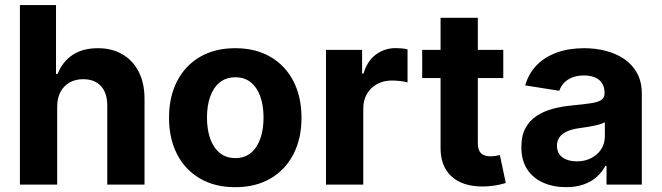

<svg xmlns="http://www.w3.org/2000/svg" viewBox="-20 -748 2682 778"><path d="M211.7 -315.2V0H60.7V-727.5H207V-448.8H213.7Q232.4 -497.2 273.5 -525Q314.6 -552.7 376.8 -552.7Q433.6 -552.7 476 -528Q518.5 -503.3 542 -457.4Q565.6 -411.4 565.6 -347.3V0H414.6V-320.3Q414.6 -371 389.2 -399.1Q363.8 -427.1 316.6 -427.1Q285.8 -427.1 262.2 -413.8Q238.5 -400.5 225.1 -375.6Q211.7 -350.8 211.7 -315.2Z M933.1 10.5Q850.3 10.5 790.1 -24.8Q729.9 -60.1 697.4 -123.4Q664.9 -186.7 664.9 -270.7Q664.9 -355.3 697.4 -418.7Q729.9 -482.1 790.1 -517.4Q850.3 -552.7 933.1 -552.7Q1016.1 -552.7 1076.3 -517.4Q1136.5 -482.1 1169.1 -418.7Q1201.7 -355.3 1201.7 -270.7Q1201.7 -186.7 1169.1 -123.4Q1136.5 -60.1 1076.3 -24.8Q1016.1 10.5 933.1 10.5ZM933.7 -107.4Q971.6 -107.4 996.9 -128.6Q1022.2 -149.8 1035.1 -187Q1047.9 -224.1 1047.9 -271.3Q1047.9 -319.1 1035.1 -356Q1022.2 -392.8 996.9 -413.8Q971.6 -434.8 933.7 -434.8Q895.7 -434.8 870.1 -413.8Q844.4 -392.8 831.5 -356Q818.7 -319.1 818.7 -271.3Q818.7 -224.1 831.5 -187Q844.4 -149.8 870.1 -128.6Q895.7 -107.4 933.7 -107.4Z M1301 0V-545.9H1447.3V-450H1453.1Q1468 -501.1 1503.2 -527.1Q1538.4 -553.1 1584 -553.1Q1595.3 -553.1 1608.4 -551.9Q1621.5 -550.6 1631.4 -548V-413.9Q1620.9 -417.5 1602.1 -419.6Q1583.3 -421.7 1567.4 -421.7Q1534.3 -421.7 1508 -407.3Q1481.7 -392.9 1466.8 -367.4Q1452 -342 1452 -308.4V0Z M2019.3 -545.9V-431.8H1690.8V-545.9ZM1765.2 -675.8H1916.2V-168Q1916.2 -140.7 1928.5 -127.7Q1940.8 -114.6 1967.8 -114.6Q1976.4 -114.6 1987.2 -116.2Q1997.9 -117.8 2005.5 -119.7L2029.5 -6.4Q2004.6 0.9 1981.4 4.3Q1958.3 7.7 1935.6 7.7Q1854.2 7.7 1809.7 -33.1Q1765.2 -73.9 1765.2 -147.9Z M2273.8 10.4Q2221.8 10.4 2180.6 -8Q2139.5 -26.3 2116 -62.4Q2092.6 -98.5 2092.6 -152.3Q2092.6 -198 2109.1 -228.7Q2125.6 -259.4 2154.4 -278.3Q2183.2 -297.2 2220 -307.1Q2256.7 -317 2297.5 -320.7Q2344.9 -325.3 2374 -329.6Q2403 -333.9 2416.4 -342.9Q2429.7 -352 2429.7 -369.3V-371.7Q2429.7 -394.2 2420 -410Q2410.3 -425.7 2391.7 -433.9Q2373.1 -442.2 2346.3 -442.2Q2319.1 -442.2 2298.8 -434.1Q2278.5 -426 2265.3 -412Q2252.1 -398 2246.3 -380.1L2108.2 -402Q2121.5 -449.4 2154 -483.1Q2186.5 -516.8 2235.5 -534.8Q2284.5 -552.7 2346.9 -552.7Q2392.3 -552.7 2434.2 -542.1Q2476.2 -531.4 2509.2 -509.1Q2542.3 -486.7 2561.5 -451.7Q2580.7 -416.7 2580.7 -368.2V0H2437.7V-76H2433Q2419.7 -50.5 2397.8 -31.1Q2375.9 -11.7 2345.1 -0.7Q2314.4 10.4 2273.8 10.4ZM2317 -94.1Q2350.4 -94.1 2376 -107.5Q2401.7 -120.9 2416.3 -143.7Q2430.9 -166.5 2430.9 -194.9V-252.7Q2424 -248.4 2411.5 -244.6Q2399 -240.8 2383.6 -237.8Q2368.3 -234.8 2353.2 -232.5Q2338.1 -230.3 2325.8 -228.5Q2298.9 -224.7 2279 -216.1Q2259 -207.4 2247.9 -193.1Q2236.9 -178.8 2236.9 -157.4Q2236.9 -126.3 2259.4 -110.2Q2281.9 -94.1 2317 -94.1Z"/></svg>

Font: GitLab Sans
Style: Regular
Weight: 400
Designer: Rasmus Andersson
Foundry: Modifications by GitLab B.V., manufactured by rsms
Version: Version 4.000;git-c8fb6b7